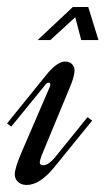

<svg xmlns="http://www.w3.org/2000/svg" viewBox="-77 -526 312 546"><path d="M65 -280Q66 -282 66 -285Q66 -291 61 -291Q56 -291 52 -285L-45 -166L-57 -175L53 -311Q85 -351 108 -351Q121 -351 128 -343.5Q135 -336 135 -326Q135 -310 123 -281L41 -83Q36 -68 36 -65Q36 -56 46 -56Q62 -56 83 -83L172 -193L185 -183L77 -50Q36 0 -1 0Q-16 0 -25.5 -8.5Q-35 -17 -35 -30Q-35 -49 -13 -99ZM203 -412H154L137 -477L66 -412H30L130 -506H174Z"/></svg>

Font: Dynalight
Style: Regular
Weight: 400
Designer: Astigmatic (AOETI)
Foundry: Astigmatic (AOETI)
Version: Version 1.000